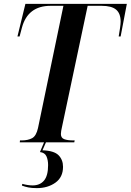

<svg xmlns="http://www.w3.org/2000/svg" viewBox="-20 -734 674 990"><path d="M82 0 83 -10H92Q124 -10 145.5 -21.5Q167 -33 176 -74L307 -704H241Q123 -704 93 -591L81 -546H70L111 -714H634L602 -546H592Q596 -569 599 -590Q602 -611 602 -623Q602 -665 578.5 -684.5Q555 -704 504 -704H432L300 -81Q297 -68 295.5 -59Q294 -50 294 -43Q294 -23 311 -16.5Q328 -10 357 -10H365L363 0ZM170 236Q144 236 126.5 232.5Q109 229 93 223L95 214Q109 218 123 220Q137 222 148 222Q186 222 207 197Q228 172 228 117Q228 91 219.5 72Q211 53 186 50L210 -7H220L199 41Q259 43 282 66.5Q305 90 305 126Q305 180 265.5 208Q226 236 170 236Z"/></svg>

Font: Noto Serif Display Condensed SemiBold
Style: Italic
Weight: 600
Width: 3
Italic angle: -12°
Designer: Monotype Design Team
Foundry: Monotype Imaging Inc.
Version: Version 2.009